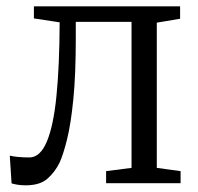

<svg xmlns="http://www.w3.org/2000/svg" viewBox="-20 -562 608 589"><path d="M58.5 6.5Q44 6.5 32.8 4.5Q21.5 2.5 15.5 0.5L10 -84.5Q20 -82 35.8 -80.5Q51.5 -79 70 -79Q103 -79 123.5 -127.2Q144 -175.5 153.2 -267.8Q162.5 -360 163 -493.5L84 -505.5V-542.5H532.5V-504.5L461 -492.5V-47L534 -37V0H305.5V-37L383.5 -47V-495H212.5V-444Q212.5 -333 205 -257.8Q197.5 -182.5 186 -135.8Q174.5 -89 163 -63.5Q148.5 -34 125.5 -13.8Q102.5 6.5 58.5 6.5Z"/></svg>

Font: Merriweather 48pt Light
Style: Regular
Weight: 300
Version: Version 2.100